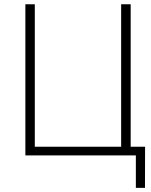

<svg xmlns="http://www.w3.org/2000/svg" viewBox="-20 -748 726 924"><path d="M608.9 0H102.1V-727.5H147.5V-42H563V-727.5H608.9ZM633.8 156.2V0H586.4V-42H678.2L677.7 156.2Z"/></svg>

Font: Inter 16pt ExtraLight
Style: Regular
Weight: 250
Version: Version 4.001;git-66647c0bb